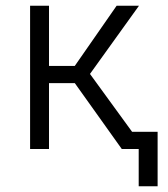

<svg xmlns="http://www.w3.org/2000/svg" viewBox="-20 -520 585 670"><path d="M85 -500H151V-290H241L387 -500H465L294 -262L441 -60H530V130H464V0H405L241 -230H151V0H85Z"/></svg>

Font: PT Root UI
Style: Regular
Weight: 400
Designer: Vitaly Kuzmin
Foundry: ParaType Ltd.
Version: Version 2.001G